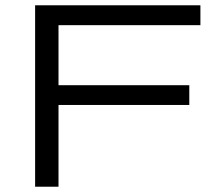

<svg xmlns="http://www.w3.org/2000/svg" viewBox="-20 -706 818 726"><path d="M112.8 0V-686H737.8V-610.8H201.2V-383.8H695.8V-309.1H201.2V0Z"/></svg>

Font: Archivo Expanded Light
Style: Regular
Weight: 300
Width: 7
Designer: Hector Gatti
Foundry: Omnibus-Type
Version: Version 2.001